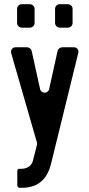

<svg xmlns="http://www.w3.org/2000/svg" viewBox="-20 -700 423 910"><path d="M84 190C169 190 205 140 221 80L351 -449C355 -463 345 -476 330 -476H275C265 -476 255 -468 253 -459L213 -278C208 -255 175 -255 170 -278L130 -459C128 -468 118 -476 108 -476H54C39 -476 29 -463 33 -448L155 -25C156 -23 156 -15 155 -13L136 62C131 83 111 100 82 100H72C66 100 62 104 62 110V179C62 185 67 190 73 190ZM263 -569H302C314 -569 324 -579 324 -591V-658C324 -670 314 -680 302 -680H263C251 -680 241 -670 241 -658V-591C241 -579 251 -569 263 -569ZM83 -569H122C134 -569 144 -579 144 -591V-658C144 -670 134 -680 122 -680H83C71 -680 61 -670 61 -658V-591C61 -579 71 -569 83 -569Z"/></svg>

Font: DIN Rundschrift
Style: Eng
Weight: 400
Width: 3
Version: Version 1.027